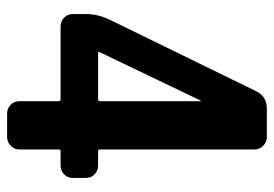

<svg xmlns="http://www.w3.org/2000/svg" viewBox="-135 -635 770 540"><g transform="rotate(90 250.0 -365.0)"><path d="M264.6 -260.7V-543.9Q264.6 -544.9 263.7 -544.9Q262.7 -544.9 262.7 -543.9L126 -258.8V-256.8Q126 -255.9 127 -255.9H259.8Q264.6 -255.9 264.6 -260.7ZM445.3 -255.9Q460 -255.9 470.2 -246.1Q480.5 -236.3 480.5 -220.7V-184.6Q480.5 -169.9 470.2 -160.2Q460 -150.4 445.3 -150.4H405.3Q400.4 -150.4 400.4 -144.5V-35.2Q400.4 -20.5 390.1 -10.3Q379.9 0 365.2 0H299.8Q285.2 0 274.9 -9.8Q264.6 -19.5 264.6 -35.2V-144.5Q264.6 -149.4 259.8 -150.4H54.7Q40 -150.4 29.8 -160.2Q19.5 -169.9 19.5 -184.6V-220.7Q19.5 -255.9 35.2 -288.1L235.4 -698.2Q250 -730.5 285.2 -730.5H365.2Q379.9 -730.5 390.1 -720.2Q400.4 -710 400.4 -695.3V-260.7Q400.4 -255.9 405.3 -255.9Z"/></g></svg>

Font: Rounded-L Mgen+ 1mn bold
Style: Bold
Weight: 700
Designer: [Source Han Sans]
Ryoko NISHIZUKA  (kana & ideographs); Paul D. Hunt (Latin, Greek & Cyrillic); Wenlong ZHANG  (bopomofo
Version: Version 1.059.20150602